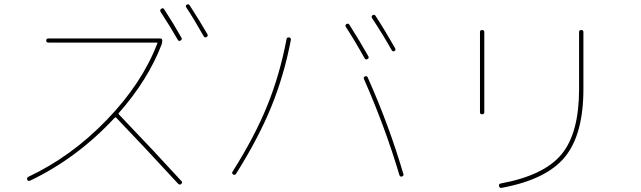

<svg xmlns="http://www.w3.org/2000/svg" viewBox="-20 -862 3040 910"><path d="M822.3 -673.8Q789.1 -732.4 741.2 -805.7Q736.3 -814.5 744.1 -820.3Q752.9 -826.2 757.8 -818.4Q800.8 -752.9 839.8 -683.6Q844.7 -674.8 835.9 -669.9Q827.1 -665 822.3 -673.8ZM945.3 -690.4Q895.5 -778.3 863.3 -826.2Q857.4 -835 865.2 -839.8Q874 -844.7 878.9 -836.9Q926.8 -762.7 962.9 -700.2Q967.8 -691.4 959 -686.5Q950.2 -681.6 945.3 -690.4ZM123 -5.9Q112.3 -2 109.4 -9.8Q105.5 -19.5 115.2 -24.4Q318.4 -120.1 485.8 -293.5Q653.3 -466.8 725.6 -656.2Q727.5 -660.2 722.7 -660.2H209Q199.2 -660.2 199.2 -669.9Q199.2 -679.7 209 -679.7H739.3Q749 -679.7 749 -669.9Q749 -660.2 746.1 -651.4Q681.6 -483.4 543 -326.2Q540 -323.2 543 -320.3Q719.7 -135.7 839.8 -3.9Q846.7 2 838.9 9.8Q832 16.6 824.2 8.8Q656.2 -173.8 530.3 -304.7Q527.3 -307.6 523.4 -303.7Q345.7 -112.3 123 -5.9Z M1708 -585.9Q1660.2 -671.9 1619.1 -734.4Q1614.3 -743.2 1622.1 -748Q1630.9 -752.9 1635.7 -745.1Q1685.5 -667 1725.6 -595.7Q1730.5 -586.9 1721.7 -582Q1712.9 -577.1 1708 -585.9ZM1835.9 -625Q1797.9 -693.4 1743.2 -776.4Q1738.3 -785.2 1746.1 -790Q1754.9 -794.9 1759.8 -787.1Q1803.7 -719.7 1852.5 -633.8Q1857.4 -625 1849.6 -620.1Q1841.8 -615.2 1835.9 -625ZM1722.7 -495.1Q1823.2 -270.5 1891.6 -38.1Q1895.5 -29.3 1884.8 -25.4Q1877 -22.5 1873 -32.2Q1805.7 -258.8 1705.1 -487.3Q1701.2 -496.1 1710 -500Q1718.8 -503.9 1722.7 -495.1ZM1085 -35.2Q1077.1 -40 1082 -47.9Q1187.5 -214.8 1247.1 -362.3Q1306.6 -509.8 1337.9 -675.8Q1339.8 -686.5 1350.1 -684.6Q1360.4 -682.6 1358.4 -671.9Q1326.2 -503.9 1265.6 -355.5Q1205.1 -207 1098.6 -38.1Q1093.8 -30.3 1085 -35.2Z M2357.4 28.3Q2347.7 30.3 2345.2 20Q2342.8 9.8 2352.5 7.8Q2558.6 -30.3 2641.6 -130.9Q2724.6 -231.4 2724.6 -440.4V-710Q2724.6 -719.7 2734.9 -719.7Q2745.1 -719.7 2745.1 -710V-440.4Q2745.1 -224.6 2657.2 -117.7Q2569.3 -10.7 2357.4 28.3ZM2254.9 -330.1V-710Q2254.9 -719.7 2265.1 -719.7Q2275.4 -719.7 2275.4 -710V-330.1Q2275.4 -320.3 2265.1 -320.3Q2254.9 -320.3 2254.9 -330.1Z"/></svg>

Font: Rounded-X Mgen+ 2m thin
Style: Regular
Weight: 100
Designer: [Source Han Sans]
Ryoko NISHIZUKA  (kana & ideographs); Paul D. Hunt (Latin, Greek & Cyrillic); Wenlong ZHANG  (bopomofo
Version: Version 1.059.20150602